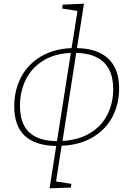

<svg xmlns="http://www.w3.org/2000/svg" viewBox="-20 -786 720 1038"><path d="M313 2 283 195 366 208 363 228 248 232 284 3Q57 0 57 -211Q57 -298 93.5 -368Q130 -438 200 -480Q270 -522 367 -526L399 -727L316 -740L319 -761L434 -766L396 -526Q507 -524 565.5 -469Q624 -414 624 -307Q624 -224 588.5 -155.5Q553 -87 482.5 -44.5Q412 -2 313 2ZM392 -500 318 -24Q405 -29 467 -66.5Q529 -104 560.5 -166Q592 -228 592 -304Q592 -495 392 -500ZM288 -23 363 -500Q272 -496 210 -456Q148 -416 118 -352.5Q88 -289 88 -214Q88 -117 138 -70.5Q188 -24 288 -23Z"/></svg>

Font: Bitter Pro ExtraLight
Style: Italic
Weight: 275
Italic angle: -9°
Designer: Sol Matas, and Bitter project Authors
Foundry: Sol Matas
Version: Version 1.010